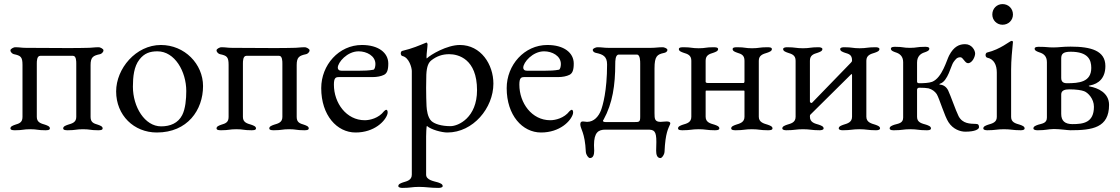

<svg xmlns="http://www.w3.org/2000/svg" viewBox="-20 -634 5479 939"><path d="M337 -361C353 -361 353 -334 353 -323V-62C353 -35 332 -30 312 -24C301 -20 289 -16 289 -6C289 3 304 3 312 3C351 3 351 -2 386 -2C421 -2 420 3 459 3C468 3 482 3 482 -6C482 -16 470 -20 459 -24C439 -30 423 -35 423 -62V-316C423 -355 436 -362 469 -369C475 -370 486 -378 486 -388C486 -396 468 -403 464 -403C439 -403 429 -400 406 -400C384 -399 344 -399 300 -399C211 -399 109 -400 107 -400C84 -400 78 -403 53 -403C49 -403 31 -396 31 -388C31 -378 42 -370 48 -369C81 -362 90 -356 90 -317V-62C90 -35 74 -30 54 -24C43 -20 31 -16 31 -6C31 3 46 3 54 3C93 3 93 -2 128 -2C163 -2 162 3 201 3C210 3 224 3 224 -6C224 -16 212 -20 201 -24C181 -30 160 -35 160 -62V-323C160 -334 160 -361 177 -361Z M767 -414C644 -414 548 -298 548 -187C548 -70 635 14 747 14C897 14 973 -96 973 -213C973 -321 883 -414 767 -414ZM750 -383C835 -383 891 -284 891 -189C891 -150 887 -102 871 -71C851 -32 813 -16 768 -16C688 -16 630 -111 630 -210C630 -258 635 -309 662 -343C686 -374 714 -383 750 -383Z M1345 -361C1361 -361 1361 -334 1361 -323V-62C1361 -35 1340 -30 1320 -24C1309 -20 1297 -16 1297 -6C1297 3 1312 3 1320 3C1359 3 1359 -2 1394 -2C1429 -2 1428 3 1467 3C1476 3 1490 3 1490 -6C1490 -16 1478 -20 1467 -24C1447 -30 1431 -35 1431 -62V-316C1431 -355 1444 -362 1477 -369C1483 -370 1494 -378 1494 -388C1494 -396 1476 -403 1472 -403C1447 -403 1437 -400 1414 -400C1392 -399 1352 -399 1308 -399C1219 -399 1117 -400 1115 -400C1092 -400 1086 -403 1061 -403C1057 -403 1039 -396 1039 -388C1039 -378 1050 -370 1056 -369C1089 -362 1098 -356 1098 -317V-62C1098 -35 1082 -30 1062 -24C1051 -20 1039 -16 1039 -6C1039 3 1054 3 1062 3C1101 3 1101 -2 1136 -2C1171 -2 1170 3 1209 3C1218 3 1232 3 1232 -6C1232 -16 1220 -20 1209 -24C1189 -30 1168 -35 1168 -62V-323C1168 -334 1168 -361 1185 -361Z M1734 -383C1773 -383 1816 -361 1816 -321C1816 -310 1813 -294 1806 -293C1785 -289 1762 -288 1733 -288H1651C1637 -288 1632 -295 1632 -303C1632 -329 1678 -383 1734 -383ZM1750 -414C1637 -414 1551 -316 1551 -203C1551 -70 1628 14 1719 14C1811 14 1865 -42 1875 -77C1877 -85 1876 -97 1869 -97C1866 -97 1861 -93 1858 -90C1832 -56 1789 -46 1764 -46C1674 -46 1613 -130 1613 -220C1613 -254 1622 -257 1638 -257H1802C1824 -257 1844 -261 1858 -268C1872 -275 1879 -290 1879 -323C1879 -376 1831 -414 1750 -414Z M2183 -17C2139 -17 2105 -28 2090 -42C2071 -60 2067 -97 2066 -115C2065 -136 2064 -171 2064 -205C2064 -229 2065 -252 2065 -269C2067 -310 2076 -329 2091 -340C2116 -359 2143 -369 2177 -369C2220 -369 2313 -347 2313 -193C2313 -59 2222 -17 2183 -17ZM1994 220C1994 247 1971 252 1951 258C1940 262 1928 266 1928 276C1928 284 1942 285 1949 285C1988 285 1994 280 2029 280C2064 280 2084 285 2123 285C2131 285 2145 284 2145 276C2145 266 2133 262 2122 258C2102 252 2064 247 2064 220V33C2064 27 2065 -18 2068 -18C2088 0 2140 14 2168 14C2294 14 2393 -106 2393 -225C2393 -319 2332 -414 2229 -414C2166 -414 2086 -367 2067 -348C2066 -349 2066 -353 2066 -357C2066 -373 2071 -405 2071 -417C2071 -421 2068 -426 2065 -426C2064 -426 2064 -425 2063 -425C2031 -412 1998 -397 1947 -385C1943 -384 1940 -379 1940 -373C1940 -367 1943 -361 1948 -360C1981 -353 1994 -302 1994 -287Z M2641 -383C2680 -383 2723 -361 2723 -321C2723 -310 2720 -294 2713 -293C2692 -289 2669 -288 2640 -288H2558C2544 -288 2539 -295 2539 -303C2539 -329 2585 -383 2641 -383ZM2657 -414C2544 -414 2458 -316 2458 -203C2458 -70 2535 14 2626 14C2718 14 2772 -42 2782 -77C2784 -85 2783 -97 2776 -97C2773 -97 2768 -93 2765 -90C2739 -56 2696 -46 2671 -46C2581 -46 2520 -130 2520 -220C2520 -254 2529 -257 2545 -257H2709C2731 -257 2751 -261 2765 -268C2779 -275 2786 -290 2786 -323C2786 -376 2738 -414 2657 -414Z M2943 -37C2932 -37 2929 -40 2929 -43C2929 -46 2932 -49 2932 -49C2976 -129 2989 -218 2989 -323C2989 -334 2989 -367 3006 -367H3095C3111 -367 3111 -334 3111 -323V-64C3111 -37 3107 -37 3080 -37ZM2851 -38C2846 -38 2838 -40 2831 -40C2824 -40 2818 -38 2818 -26C2818 -4 2841 14 2845 108C2846 124 2858 139 2865 139C2882 139 2886 121 2886 103C2886 93 2885 85 2885 76C2885 13 2907 0 2941 0H3148C3179 0 3190 6 3190 60C3190 73 3189 88 3189 103C3189 121 3193 139 3210 139C3217 139 3229 124 3230 108C3234 14 3249 -6 3257 -26C3258 -28 3258 -30 3258 -31C3258 -38 3250 -40 3240 -40C3230 -40 3217 -38 3211 -38C3182 -38 3181 -53 3181 -80V-300C3181 -359 3194 -368 3227 -375C3233 -376 3244 -380 3244 -390C3244 -398 3226 -403 3222 -403C3197 -403 3187 -400 3164 -400H2955C2932 -400 2926 -403 2901 -403C2897 -403 2879 -398 2879 -390C2879 -380 2890 -376 2896 -375C2929 -368 2949 -358 2949 -319C2949 -189 2928 -118 2919 -94C2908 -66 2886 -38 2851 -38Z M3621 -337V-236C3621 -230 3618 -228 3616 -228H3441C3438 -228 3431 -229 3431 -234V-337C3431 -364 3449 -370 3469 -376C3480 -380 3492 -384 3492 -394C3492 -403 3477 -403 3469 -403C3430 -403 3432 -398 3397 -398C3362 -398 3362 -403 3323 -403C3315 -403 3300 -403 3300 -394C3300 -384 3312 -380 3323 -376C3343 -370 3361 -364 3361 -337V-63C3361 -35 3339 -30 3319 -24C3308 -20 3296 -16 3296 -6C3296 3 3311 3 3319 3C3358 3 3362 -2 3397 -2C3432 -2 3436 3 3475 3C3483 3 3498 3 3498 -6C3498 -16 3486 -20 3475 -24C3455 -30 3431 -35 3431 -63V-184C3431 -189 3431 -191 3434 -191H3617C3620 -191 3621 -191 3621 -186V-63C3621 -36 3599 -30 3579 -24C3568 -20 3556 -16 3556 -6C3556 3 3571 3 3579 3C3618 3 3622 -2 3657 -2C3692 -2 3696 3 3735 3C3743 3 3758 3 3758 -6C3758 -16 3746 -20 3735 -24C3715 -30 3691 -36 3691 -63V-337C3691 -364 3712 -370 3732 -376C3743 -380 3755 -384 3755 -394C3755 -403 3741 -403 3732 -403C3693 -403 3693 -398 3658 -398C3623 -398 3625 -403 3586 -403C3577 -403 3563 -403 3563 -394C3563 -384 3575 -380 3586 -376C3606 -370 3621 -364 3621 -337Z M4147 -339C4147 -332 4145 -333 4142 -328L3951 -131C3949 -129 3941 -132 3941 -137V-337C3941 -364 3959 -370 3979 -376C3990 -380 4002 -384 4002 -394C4002 -402 3989 -403 3982 -403C3942 -403 3942 -398 3907 -398C3872 -398 3870 -403 3830 -403C3823 -403 3810 -402 3810 -394C3810 -384 3822 -380 3833 -376C3853 -370 3871 -364 3871 -337V-63C3871 -35 3849 -30 3829 -24C3818 -20 3806 -16 3806 -6C3806 2 3819 3 3826 3C3866 3 3872 -2 3907 -2C3942 -2 3948 3 3988 3C3995 3 4008 2 4008 -6C4008 -16 3996 -20 3985 -24C3965 -30 3941 -35 3941 -63C3941 -69 3941 -71 3944 -74L4143 -271C4145 -273 4147 -271 4147 -266V-63C4147 -36 4125 -30 4105 -24C4094 -20 4082 -16 4082 -6C4082 2 4095 3 4102 3C4142 3 4148 -2 4183 -2C4218 -2 4224 3 4264 3C4271 3 4284 2 4284 -6C4284 -16 4272 -20 4261 -24C4241 -30 4217 -36 4217 -63V-337C4217 -364 4238 -370 4258 -376C4269 -380 4281 -384 4281 -394C4281 -402 4269 -403 4261 -403C4221 -403 4219 -398 4184 -398C4149 -398 4149 -403 4109 -403C4101 -403 4089 -402 4089 -394C4089 -384 4101 -380 4112 -376C4132 -370 4147 -366 4147 -339Z M4397 -330V-59C4397 -31 4374 -30 4354 -24C4343 -20 4331 -16 4331 -6C4331 4 4349 3 4354 3C4393 3 4397 -2 4432 -2C4467 -2 4471 3 4510 3C4515 3 4533 4 4533 -6C4533 -16 4521 -20 4510 -24C4490 -30 4465 -34 4465 -62V-196C4465 -201 4470 -205 4475 -205C4495 -205 4511 -204 4521 -202C4539 -197 4552 -187 4561 -174C4574 -153 4600 -64 4619 -36C4641 -2 4676 10 4701 10C4749 10 4768 -2 4768 -12C4768 -22 4765 -28 4753 -28C4725 -29 4688 -28 4668 -66C4654 -94 4629 -167 4617 -192C4608 -210 4593 -219 4578 -220C4574 -220 4572 -223 4578 -225C4616 -237 4631 -314 4643 -330C4653 -343 4659 -354 4677 -354C4690 -354 4699 -325 4714 -325C4735 -325 4749 -357 4749 -372C4749 -388 4733 -418 4700 -418C4672 -418 4645 -407 4622 -363C4610 -341 4588 -254 4539 -234C4523 -228 4497 -227 4476 -227C4471 -227 4465 -228 4465 -235V-328C4465 -358 4482 -372 4502 -378C4513 -382 4525 -386 4525 -396C4525 -406 4507 -405 4502 -405C4463 -405 4465 -400 4430 -400C4395 -400 4399 -405 4360 -405C4355 -405 4337 -406 4337 -396C4337 -386 4349 -382 4360 -378C4380 -372 4397 -359 4397 -330Z M4927 -434C4919 -434 4874 -393 4807 -377C4803 -376 4800 -370 4800 -365C4800 -359 4803 -353 4808 -352C4842 -345 4855 -315 4855 -279V-62C4855 -35 4832 -30 4812 -24C4801 -20 4789 -16 4789 -6C4789 2 4801 3 4809 3C4848 3 4855 -2 4890 -2C4925 -2 4933 3 4971 3C4980 3 4991 2 4991 -6C4991 -16 4979 -20 4968 -24C4948 -30 4925 -35 4925 -62V-294C4925 -339 4930 -388 4934 -429C4934 -432 4931 -434 4927 -434ZM4833 -563C4833 -535 4855 -513 4883 -513C4912 -513 4934 -535 4934 -563C4934 -592 4912 -614 4883 -614C4855 -614 4833 -592 4833 -563Z M5209 -197C5244 -197 5269 -193 5282 -188C5301 -181 5330 -151 5330 -112C5330 -34 5278 -27 5225 -27C5188 -27 5170 -43 5170 -77V-172C5170 -192 5188 -197 5209 -197ZM5132 -402C5101 -402 5102 -405 5063 -405C5058 -405 5040 -406 5040 -396C5040 -386 5052 -382 5063 -378C5083 -372 5100 -360 5100 -330V-59C5100 -31 5077 -30 5057 -24C5046 -20 5034 -16 5034 -6C5034 2 5047 3 5054 3H5057C5096 3 5100 -2 5134 -3C5164 -3 5201 3 5215 3C5322 3 5404 -9 5404 -121C5404 -181 5348 -204 5310 -211C5302 -213 5304 -215 5310 -216C5354 -224 5386 -253 5386 -311C5386 -386 5316 -406 5216 -406C5175 -406 5159 -402 5132 -402ZM5199 -227C5191 -227 5170 -227 5170 -252V-348C5170 -369 5178 -381 5216 -381C5302 -381 5317 -341 5317 -302C5317 -232 5256 -227 5199 -227Z"/></svg>

Font: EB Garamond SC 08
Style: Regular
Weight: 400
Version: Version 0.016